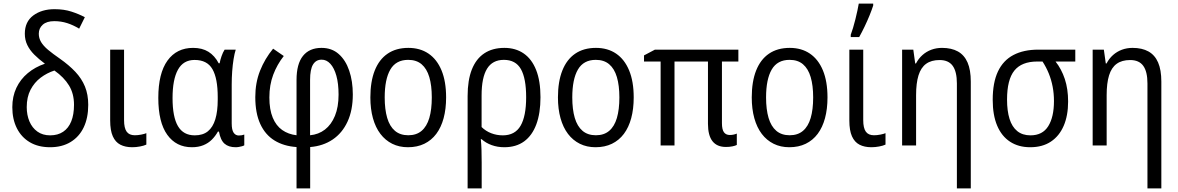

<svg xmlns="http://www.w3.org/2000/svg" viewBox="-20 -813 6583 1073"><path d="M284.7 -761.7Q337.9 -761.7 379.6 -748Q421.4 -734.4 454.1 -716.8L422.4 -652.8Q389.6 -672.9 355.5 -683.8Q321.3 -694.8 283.2 -694.8Q241.2 -694.8 219 -675Q196.8 -655.3 196.8 -624.5Q196.8 -599.6 209.7 -577.9Q222.7 -556.2 249 -534.2Q275.4 -512.2 314.9 -484.9Q365.7 -449.2 401.1 -411.6Q436.5 -374 454.8 -329.3Q473.1 -284.7 473.1 -227.1Q473.1 -154.3 447.8 -101.3Q422.4 -48.3 374.5 -19.3Q326.7 9.8 259.8 9.8Q193.8 9.8 146.7 -18.1Q99.6 -45.9 74.2 -96.4Q48.8 -147 48.8 -213.9Q48.8 -273.9 71.5 -322Q94.2 -370.1 135.3 -404.3Q176.3 -438.5 231 -457Q196.8 -482.4 171.6 -507.6Q146.5 -532.7 132.6 -561.3Q118.7 -589.8 118.7 -624.5Q118.7 -691.4 166 -726.6Q213.4 -761.7 284.7 -761.7ZM284.2 -418.9Q242.2 -405.3 207 -378.7Q171.9 -352.1 150.6 -311.3Q129.4 -270.5 129.4 -214.4Q129.4 -170.4 144.5 -134.5Q159.7 -98.6 189 -77.6Q218.3 -56.6 260.3 -56.6Q303.2 -56.6 333 -76.7Q362.8 -96.7 378.2 -134.8Q393.6 -172.9 393.6 -227.5Q393.6 -289.6 365.7 -335.2Q337.9 -380.9 284.2 -418.9Z M673.3 -535.6V-141.6Q673.3 -97.7 687.7 -77.4Q702.1 -57.1 733.4 -57.1Q750.5 -57.1 769.3 -60.8Q788.1 -64.5 797.9 -68.8V-4.9Q784.2 1.5 762.5 5.6Q740.7 9.8 718.8 9.8Q680.2 9.8 652.6 -4.4Q625 -18.6 610.4 -51.3Q595.7 -84 595.7 -139.6V-535.6Z M1068.4 -56.6Q1113.8 -56.6 1141.8 -79.3Q1169.9 -102.1 1183.3 -146.5Q1196.8 -190.9 1196.8 -256.3V-271Q1196.8 -375 1167.2 -426.5Q1137.7 -478 1067.4 -478Q1004.4 -478 974.4 -423.3Q944.3 -368.7 944.3 -265.1Q944.3 -159.2 974.6 -107.9Q1004.9 -56.6 1068.4 -56.6ZM1052.2 9.8Q964.8 9.8 914.8 -59.8Q864.7 -129.4 864.7 -266.1Q864.7 -403.3 916 -474.4Q967.3 -545.4 1059.1 -545.4Q1109.9 -545.4 1144.8 -523.7Q1179.7 -502 1202.1 -459.5H1207.5Q1210.9 -478.5 1218.3 -499.5Q1225.6 -520.5 1235.4 -535.6H1297.4Q1290.5 -514.2 1285.4 -482.7Q1280.3 -451.2 1277.6 -414.6Q1274.9 -377.9 1274.9 -339.8V-123.5Q1274.9 -87.4 1285.6 -71.5Q1296.4 -55.7 1314.5 -55.7Q1322.8 -55.7 1331.1 -57.1Q1339.4 -58.6 1345.2 -61V-1Q1340.8 2 1332.8 4.2Q1324.7 6.3 1315.4 8.1Q1306.2 9.8 1296.9 9.8Q1257.8 9.8 1235.1 -9.8Q1212.4 -29.3 1203.6 -77.6H1197.8Q1183.6 -52.2 1163.8 -32.5Q1144 -12.7 1116.5 -1.5Q1088.9 9.8 1052.2 9.8Z M1506.3 -541 1565.9 -500Q1528.3 -452.1 1506.8 -395Q1485.4 -337.9 1485.4 -268.6Q1485.4 -200.7 1504.2 -155.5Q1522.9 -110.4 1557.1 -86.4Q1591.3 -62.5 1637.2 -57.1V-366.2Q1637.2 -455.6 1673.1 -500.5Q1709 -545.4 1776.9 -545.4Q1834 -545.4 1872.8 -511.2Q1911.6 -477.1 1931.6 -418.2Q1951.7 -359.4 1951.7 -285.2Q1951.7 -196.8 1922.1 -133.1Q1892.6 -69.3 1839.1 -33.2Q1785.6 2.9 1713.4 8.8V239.7H1637.2V8.8Q1565.9 3.9 1514.2 -27.8Q1462.4 -59.6 1434.6 -120.1Q1406.7 -180.7 1406.7 -270.5Q1406.7 -350.6 1433.3 -417.7Q1460 -484.9 1506.3 -541ZM1776.9 -479.5Q1746.1 -479.5 1729.5 -452.6Q1712.9 -425.8 1712.9 -366.2V-57.1Q1760.3 -61.5 1795.9 -88.9Q1831.5 -116.2 1851.8 -165.5Q1872.1 -214.8 1872.1 -284.2Q1872.1 -345.7 1859.9 -389.4Q1847.7 -433.1 1826.2 -456.5Q1804.7 -480 1776.9 -479.5Z M2473.1 -268.6Q2473.1 -204.1 2459.2 -152.6Q2445.3 -101.1 2418.2 -64.9Q2391.1 -28.8 2351.3 -9.5Q2311.5 9.8 2259.8 9.8Q2210.9 9.8 2172.1 -9.5Q2133.3 -28.8 2106 -64.7Q2078.6 -100.6 2064.2 -152.3Q2049.8 -204.1 2049.8 -268.6Q2049.8 -356.9 2074.2 -418.7Q2098.6 -480.5 2146 -512.9Q2193.4 -545.4 2262.2 -545.4Q2327.6 -545.4 2374.8 -513.4Q2421.9 -481.4 2447.5 -419.7Q2473.1 -357.9 2473.1 -268.6ZM2129.9 -268.6Q2129.9 -201.7 2143.8 -154.3Q2157.7 -106.9 2187 -82Q2216.3 -57.1 2261.7 -57.1Q2307.1 -57.1 2336.2 -81.8Q2365.2 -106.4 2379.2 -153.6Q2393.1 -200.7 2393.1 -268.6Q2393.1 -335.4 2379.2 -382.3Q2365.2 -429.2 2336.2 -453.9Q2307.1 -478.5 2261.2 -478.5Q2192.9 -478.5 2161.4 -424.3Q2129.9 -370.1 2129.9 -268.6Z M3000.5 -269.5Q3000.5 -180.7 2977.3 -118.2Q2954.1 -55.7 2909.2 -22.9Q2864.3 9.8 2798.3 9.8Q2760.3 9.8 2727.8 -2Q2695.3 -13.7 2671.4 -35.2H2667Q2669.9 -8.3 2670.9 25.4Q2671.9 59.1 2671.9 95.2V239.7H2593.3V-276.4Q2593.3 -364.7 2616.9 -424.6Q2640.6 -484.4 2686.5 -514.9Q2732.4 -545.4 2798.8 -545.4Q2861.3 -545.4 2906.5 -514.4Q2951.7 -483.4 2976.1 -422.1Q3000.5 -360.8 3000.5 -269.5ZM2795.9 -478.5Q2732.4 -478.5 2701.9 -429Q2671.4 -379.4 2671.4 -279.8V-103Q2694.8 -80.1 2725.3 -68.4Q2755.9 -56.6 2790 -56.6Q2857.9 -56.6 2889.2 -110.1Q2920.4 -163.6 2920.4 -269.5Q2920.4 -375 2891.1 -426.8Q2861.8 -478.5 2795.9 -478.5Z M3521.5 -268.6Q3521.5 -204.1 3507.6 -152.6Q3493.7 -101.1 3466.6 -64.9Q3439.5 -28.8 3399.7 -9.5Q3359.9 9.8 3308.1 9.8Q3259.3 9.8 3220.5 -9.5Q3181.6 -28.8 3154.3 -64.7Q3127 -100.6 3112.5 -152.3Q3098.1 -204.1 3098.1 -268.6Q3098.1 -356.9 3122.6 -418.7Q3147 -480.5 3194.3 -512.9Q3241.7 -545.4 3310.5 -545.4Q3376 -545.4 3423.1 -513.4Q3470.2 -481.4 3495.8 -419.7Q3521.5 -357.9 3521.5 -268.6ZM3178.2 -268.6Q3178.2 -201.7 3192.1 -154.3Q3206.1 -106.9 3235.4 -82Q3264.6 -57.1 3310.1 -57.1Q3355.5 -57.1 3384.5 -81.8Q3413.6 -106.4 3427.5 -153.6Q3441.4 -200.7 3441.4 -268.6Q3441.4 -335.4 3427.5 -382.3Q3413.6 -429.2 3384.5 -453.9Q3355.5 -478.5 3309.6 -478.5Q3241.2 -478.5 3209.7 -424.3Q3178.2 -370.1 3178.2 -268.6Z M4058.6 -58.6Q4069.8 -58.6 4079.8 -60.8Q4089.8 -63 4097.7 -66.4V-2.9Q4089.4 1.5 4073.2 4.9Q4057.1 8.3 4037.1 8.3Q3986.8 8.3 3961.7 -23.9Q3936.5 -56.2 3936.5 -121.1V-469.2H3749.5V0H3671.9V-469.2H3579.1V-503.4L3640.1 -535.6H4106.4V-469.2H4014.6V-125Q4014.6 -88.9 4025.9 -73.7Q4037.1 -58.6 4058.6 -58.6Z M4604.5 -268.6Q4604.5 -204.1 4590.6 -152.6Q4576.7 -101.1 4549.6 -64.9Q4522.5 -28.8 4482.7 -9.5Q4442.9 9.8 4391.1 9.8Q4342.3 9.8 4303.5 -9.5Q4264.6 -28.8 4237.3 -64.7Q4210 -100.6 4195.6 -152.3Q4181.2 -204.1 4181.2 -268.6Q4181.2 -356.9 4205.6 -418.7Q4230 -480.5 4277.3 -512.9Q4324.7 -545.4 4393.6 -545.4Q4459 -545.4 4506.1 -513.4Q4553.2 -481.4 4578.9 -419.7Q4604.5 -357.9 4604.5 -268.6ZM4261.2 -268.6Q4261.2 -201.7 4275.1 -154.3Q4289.1 -106.9 4318.4 -82Q4347.7 -57.1 4393.1 -57.1Q4438.5 -57.1 4467.5 -81.8Q4496.6 -106.4 4510.5 -153.6Q4524.4 -200.7 4524.4 -268.6Q4524.4 -335.4 4510.5 -382.3Q4496.6 -429.2 4467.5 -453.9Q4438.5 -478.5 4392.6 -478.5Q4324.2 -478.5 4292.7 -424.3Q4261.2 -370.1 4261.2 -268.6Z M4804.2 -535.6V-141.6Q4804.2 -97.7 4818.6 -77.4Q4833 -57.1 4864.3 -57.1Q4881.3 -57.1 4900.1 -60.8Q4918.9 -64.5 4928.7 -68.8V-4.9Q4915 1.5 4893.3 5.6Q4871.6 9.8 4849.6 9.8Q4811 9.8 4783.4 -4.4Q4755.9 -18.6 4741.2 -51.3Q4726.6 -84 4726.6 -139.6V-535.6ZM4734.4 -606V-618.7Q4740.2 -633.8 4747.1 -656.5Q4753.9 -679.2 4760.3 -704.8Q4766.6 -730.5 4771.7 -753.9Q4776.9 -777.3 4779.3 -793H4859.9V-782.2Q4852.5 -758.8 4839.8 -727.5Q4827.1 -696.3 4811.8 -664.3Q4796.4 -632.3 4781.7 -606Z M5244.6 -545.4Q5297.4 -545.4 5333.3 -525.4Q5369.1 -505.4 5387.2 -463.9Q5405.3 -422.4 5405.3 -356.9V239.7H5327.6V-346.7Q5327.6 -412.6 5304.2 -445.1Q5280.8 -477.5 5231 -477.5Q5184.6 -477.5 5155.5 -456.3Q5126.5 -435.1 5113 -391.6Q5099.6 -348.1 5099.6 -281.7V0H5021.5V-535.6H5084L5094.7 -458.5H5099.1Q5113.3 -485.8 5135.3 -505.4Q5157.2 -524.9 5185.1 -535.2Q5212.9 -545.4 5244.6 -545.4Z M5949.2 -245.6Q5949.2 -167.5 5924.6 -110.1Q5899.9 -52.7 5852.8 -21.5Q5805.7 9.8 5737.3 9.8Q5671.9 9.8 5624.8 -21Q5577.6 -51.8 5552.7 -110.8Q5527.8 -169.9 5527.8 -254.9Q5527.8 -351.6 5557.1 -413.6Q5586.4 -475.6 5643.6 -505.6Q5700.7 -535.6 5782.7 -535.6H5989.3V-469.2H5878.9Q5912.1 -427.2 5930.7 -371.6Q5949.2 -315.9 5949.2 -245.6ZM5607.9 -256.3Q5607.9 -193.4 5621.8 -148.7Q5635.7 -104 5665 -80.3Q5694.3 -56.6 5738.8 -56.6Q5806.2 -56.6 5838.1 -107.7Q5870.1 -158.7 5870.1 -248Q5870.1 -290 5862.8 -328.4Q5855.5 -366.7 5841.3 -401.9Q5827.1 -437 5806.2 -469.2H5776.9Q5689.9 -469.2 5648.9 -418.7Q5607.9 -368.2 5607.9 -256.3Z M6309.6 -545.4Q6362.3 -545.4 6398.2 -525.4Q6434.1 -505.4 6452.1 -463.9Q6470.2 -422.4 6470.2 -356.9V239.7H6392.6V-346.7Q6392.6 -412.6 6369.1 -445.1Q6345.7 -477.5 6295.9 -477.5Q6249.5 -477.5 6220.5 -456.3Q6191.4 -435.1 6178 -391.6Q6164.6 -348.1 6164.6 -281.7V0H6086.4V-535.6H6148.9L6159.7 -458.5H6164.1Q6178.2 -485.8 6200.2 -505.4Q6222.2 -524.9 6250 -535.2Q6277.8 -545.4 6309.6 -545.4Z"/></svg>

Font: Open Sans SemiCondensed
Style: Regular
Weight: 400
Width: 4
Designer: Monotype Design Team
Foundry: Monotype Imaging Inc.
Version: Version 3.000